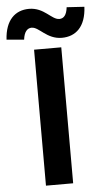

<svg xmlns="http://www.w3.org/2000/svg" viewBox="-116 -1002 562 1041"><g transform="rotate(-5 165.0 -481.5)"><path d="M91 0H239V-740H91ZM247 -791C323 -791 378 -840 383 -948L287 -954C282 -911 266 -894 242 -894C200 -894 165 -963 83 -963C7 -963 -47 -913 -53 -807L42 -799C47 -842 65 -860 88 -860C129 -860 165 -791 247 -791Z"/></g></svg>

Font: Genne Gothic Bold
Style: Regular
Weight: 700
Designer: Ryoko NISHIZUKA (kana & ideographs); Paul D. Hunt (Latin, Greek & Cyrillic); Wenlong ZHANG (bopomofo); Sandoll Communica
Foundry: Adobe Systems Incorporated
Version: Version 1.004;PS 1.004;hotconv 16.6.51;makeotf.lib2.5.65220